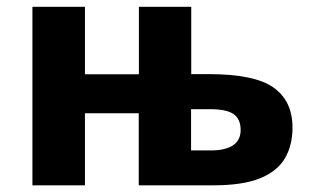

<svg xmlns="http://www.w3.org/2000/svg" viewBox="-20 -555 933 575"><path d="M396 -534.7H552.7V-333H605Q742.7 -333 799.3 -292.7Q856 -252.4 856 -172.9Q856 -120.1 833.5 -81.3Q811 -42.5 759.3 -21.2Q707.5 0 618.7 0H395.5V-215.8H234.4V0H77.1V-534.7H234.4V-332.5H396ZM609.4 -228H552.2V-104.5H611.3Q654.3 -104.5 677.5 -119.6Q700.7 -134.8 700.7 -166Q700.7 -198.2 679.7 -213.1Q658.7 -228 609.4 -228Z"/></svg>

Font: Lunasima
Style: Bold
Weight: 700
Designer: The DocRepair Project, Monotype Design Team
Foundry: Google
Version: Version 2.009